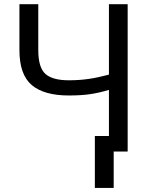

<svg xmlns="http://www.w3.org/2000/svg" viewBox="-20 -731 725 926"><path d="M595.7 -710.9V0H505.4V-297.4Q458 -283.2 415 -276.9Q372.1 -270.5 312 -270.5Q192.4 -270.5 133.1 -320.8Q73.7 -371.1 73.7 -489.3V-710.9H164.6V-489.3Q164.6 -405.8 198.7 -374.8Q232.9 -343.8 312 -343.8Q363.3 -343.8 409.2 -350.6Q455.1 -357.4 505.4 -371.1V-710.9ZM528.3 175.3H437.5V-75.2H528.3Z"/></svg>

Font: Roboto Web
Style: Regular
Weight: 400
Designer: Google
Version: Version 1.200310; 2013